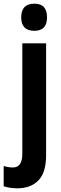

<svg xmlns="http://www.w3.org/2000/svg" viewBox="-60 -781 331 1041"><path d="M55 -687Q55 -761 126 -761Q162 -761 178.5 -742Q195 -723 195 -687Q195 -614 126 -614Q55 -614 55 -687ZM36 240Q17 240 -2.5 237.5Q-22 235 -40 229V119Q-14 127 10 127Q61 127 61 53V-546H190V60Q190 153 149.5 196Q109 239 36 240Z"/></svg>

Font: Noto Sans Sinhala UI ExtraCondensed
Style: Bold
Weight: 700
Width: 2
Designer: Jelle Bosma - Monotype Design Team
Foundry: Monotype Imaging Inc.
Version: Version 2.006; ttfautohint (v1.8.4.7-5d5b)